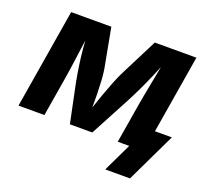

<svg xmlns="http://www.w3.org/2000/svg" viewBox="-121 -690 1059 990"><g transform="rotate(20 408.5 -195.0)"><path d="M17.5 0 107.8 -545.9H328.2L368.4 -330.9Q373 -303.7 375.2 -268.4Q377.3 -233.1 378 -195Q378.7 -156.9 378.4 -121.1Q378.1 -85.4 377.2 -57.2H358.3Q366.8 -85.8 378.6 -121.7Q390.4 -157.5 404 -195.5Q417.5 -233.5 431.4 -268.7Q445.3 -303.9 457.9 -330.9L566.8 -545.9H795L704.6 0H562.2L598 -215.5Q601.8 -238.2 608 -271.2Q614.2 -304.3 621.4 -342.1Q628.7 -380 635.8 -417.5Q642.8 -455 648.3 -486.9H657.8Q640 -437.1 619.2 -388.3Q598.5 -339.6 577.4 -295.6Q556.4 -251.6 537.3 -215.5L422.5 0H299.5L254.7 -215.5Q247.6 -253 241 -297.3Q234.3 -341.6 229.9 -389.9Q225.5 -438.2 224 -486.9H234.7Q229.5 -453.9 224.2 -416.6Q219 -379.3 214 -342.1Q208.9 -305 204.2 -272.1Q199.6 -239.3 195.5 -215.5L159.7 0ZM550.4 156.2 625.1 0H585.1L604.4 -116.4H816.5L686.1 156.2Z"/></g></svg>

Font: Inter Variable
Style: Italic
Weight: 400
Italic angle: -9.39999°
Designer: Rasmus Andersson
Foundry: rsms
Version: Version 4.001;git-9221beed3